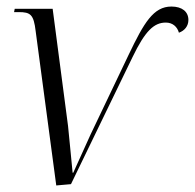

<svg xmlns="http://www.w3.org/2000/svg" viewBox="-20 -563 596 587"><path d="M89 -468 152 4 197 0 385 -388C424 -469 451 -494 487 -494C508 -494 522 -481 527 -463C544 -469 556 -483 556 -502C556 -527 537 -543 504 -543C449 -543 420 -493 374 -397L257 -152C240 -115 223 -77 204 -35H202C197 -82 193 -133 188 -178L141 -536H25L23 -526H37C73 -526 83 -519 89 -468Z"/></svg>

Font: Noto Serif Display SemiCondensed Light
Style: Italic
Weight: 300
Width: 4
Italic angle: -12°
Designer: Monotype Design Team
Foundry: Monotype Imaging Inc.
Version: Version 2.009